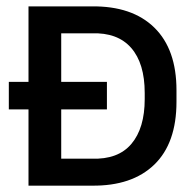

<svg xmlns="http://www.w3.org/2000/svg" viewBox="-20 -585 611 605"><path d="M269 -564.9Q396.5 -566.4 466.3 -498Q536.1 -429.7 536.1 -300.8V-264.2Q536.1 -133.8 466.1 -66.2Q396 1.5 269 0H172.9H121.1H69.8V-240.2H7.8V-327.1H69.8V-564.9H121.1H172.9ZM436 -272.9V-292Q436 -385.3 393.3 -434.1Q350.6 -482.9 269 -480H172.9V-327.1H316.9V-240.2H172.9V-85H269Q352.1 -82 394 -131.6Q436 -181.2 436 -272.9Z"/></svg>

Font: Neutral Grotesk
Style: Regular
Weight: 400
Designer: Nawras Khrais
Foundry: Nawras Khrais
Version: Version 1.000;PS 001.000;hotconv 1.0.88;makeotf.lib2.5.64775